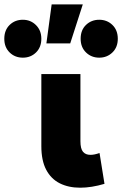

<svg xmlns="http://www.w3.org/2000/svg" viewBox="-132 -860 568 894"><path d="M241.5 14Q187 14 146.2 -6.5Q105.5 -27 83 -69.8Q60.5 -112.5 60.5 -179.5V-515H242.5V-202.5Q242.5 -167.5 254.5 -153.2Q266.5 -139 289 -139Q298.5 -139 309.2 -141.2Q320 -143.5 331.5 -147.5L354.5 -4Q324 5 295.8 9.5Q267.5 14 241.5 14ZM84 -658 108.5 -839.5H253.5L195 -658ZM-25.5 -591.5Q-62.5 -591.5 -87.2 -615.8Q-112 -640 -112 -679.5Q-112 -719.5 -87.2 -743.8Q-62.5 -768 -25.5 -768Q10.5 -768 35.5 -743.2Q60.5 -718.5 60.5 -679.5Q60.5 -640 35.8 -615.8Q11 -591.5 -25.5 -591.5ZM330 -591.5Q293.5 -591.5 268.5 -615.8Q243.5 -640 243.5 -679.5Q243.5 -720 268.5 -744Q293.5 -768 330 -768Q366.5 -768 391.5 -743.8Q416.5 -719.5 416.5 -679.5Q416.5 -640 391.5 -615.8Q366.5 -591.5 330 -591.5Z"/></svg>

Font: Geologica Cursive ExtraBold
Style: Regular
Weight: 800
Designer: Sindre Bremnes, Frode Helland
Foundry: Monokrom Skriftforlag AS
Version: Version 1.010;gftools[0.9.28]